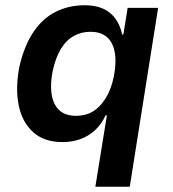

<svg xmlns="http://www.w3.org/2000/svg" viewBox="-20 -531 658 731"><path d="M343 180 387 -92H382Q366 -57 341 -34.5Q316 -12 285 -1Q254 10 218 10Q148 10 106 -28Q64 -66 51 -131Q38 -196 54 -278Q72 -356 106.5 -408Q141 -460 191 -485.5Q241 -511 303 -511Q363 -511 398.5 -482Q434 -453 445 -399L450 -401L466 -501H582L474 180ZM269 -90Q306 -90 333.5 -106.5Q361 -123 382 -156.5Q403 -190 413 -238Q429 -319 406.5 -364.5Q384 -410 324 -410Q290 -410 261 -394Q232 -378 212 -345Q192 -312 181 -263Q165 -182 187.5 -136Q210 -90 269 -90Z"/></svg>

Font: Nunito Sans 7pt SemiCondensed
Style: Bold Italic
Weight: 700
Width: 4
Italic angle: -9°
Designer: Vernon Adams
Foundry: Vernon Adams
Version: Version 3.101;gftools[0.9.27]